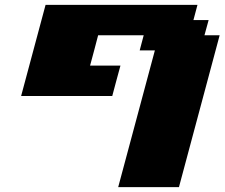

<svg xmlns="http://www.w3.org/2000/svg" viewBox="-20 -645 924 790"><path d="M466.3 125H716.3Q744.1 21 800 -187.3Q856 -395.5 883.8 -500H821.3L838.4 -562.5H775.9L792.5 -625H167.5Q150.9 -562.5 117.2 -437.5Q83.5 -312.5 66.9 -250H441.9Q447.3 -270.5 458.5 -312.3Q469.7 -354 475.6 -375H350.6Q356.4 -396 367.4 -437.5Q378.4 -479 383.8 -500H571.3L554.7 -437.5H617.2Z"/></svg>

Font: Faithful 32x
Style: BoldOblique
Weight: 400
Foundry: Faithful Resource Pack
Version: Version 1.0; January 27, 2023